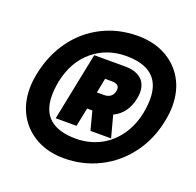

<svg xmlns="http://www.w3.org/2000/svg" viewBox="-127 -848 1018 997"><g transform="rotate(20 381.5 -349.5)"><path d="M35 -267Q35 -306 44 -349Q66 -458 125.5 -540.5Q185 -623 274.5 -668.5Q364 -714 472 -714Q557 -714 623 -679Q689 -644 726 -580.5Q763 -517 763 -432Q763 -393 754 -349Q733 -241 672 -158.5Q611 -76 520.5 -30.5Q430 15 325 15Q240 15 174.5 -20Q109 -55 72 -118.5Q35 -182 35 -267ZM634 -349Q642 -391 642 -427Q642 -595 449 -595Q343 -595 265.5 -530.5Q188 -466 164 -349Q156 -306 156 -271Q156 -102 349 -102Q417 -102 476 -130.5Q535 -159 576.5 -215Q618 -271 634 -349ZM291 -542H462Q518 -542 549.5 -516Q581 -490 581 -441Q581 -423 577 -406Q559 -319 489 -286L521 -166H407L380 -269H351L330 -166H215ZM408 -365Q454 -365 463 -406Q464 -410 464 -417Q464 -446 424 -446H386L370 -365Z"/></g></svg>

Font: Readiness ExtraBold
Style: Italic
Weight: 800
Italic angle: -12°
Designer: Katatrad Team
Foundry: CadsonDemak
Version: Version 1.00;January 16, 2020;FontCreator 12.0.0.2550 64-bit